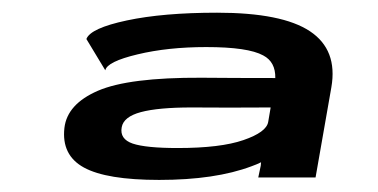

<svg xmlns="http://www.w3.org/2000/svg" viewBox="-20 -702 610 310"><path d="M397 -415.5 401 -434.5 401.5 -440Q394.5 -436.5 386 -433.5Q327.5 -411.5 237 -411.5Q152 -411.5 115.5 -431.5Q79 -451.5 84 -495.5Q88.5 -534 138.2 -555.5Q188 -577 305 -576.5Q357.5 -576 424.5 -576Q425 -602 405 -612.5Q380.5 -626 313 -626Q251 -626 202 -614.2Q153 -602.5 150 -588.5L119.5 -639Q126 -656.5 184.8 -669Q243.5 -681.5 330.5 -681.5Q435.5 -681.5 480.5 -651.5Q525.5 -621.5 515 -561L489.5 -415.5ZM413 -505 417 -528.5Q347.5 -528 289.5 -528.5Q235.5 -528.5 207.5 -521Q179.5 -513.5 176.5 -496.5Q173 -477.5 194.2 -470.2Q215.5 -463 267 -463Q336 -463 373 -475.8Q410 -488.5 413 -505Z"/></svg>

Font: Anybody UltraExpanded SemiBold
Style: Italic
Weight: 600
Width: 9
Italic angle: -10°
Designer: Tyler Finck
Foundry: Etcetera Type Company
Version: Version 1.010; ttfautohint (v1.8.3) -l 8 -r 50 -G 200 -x 14 